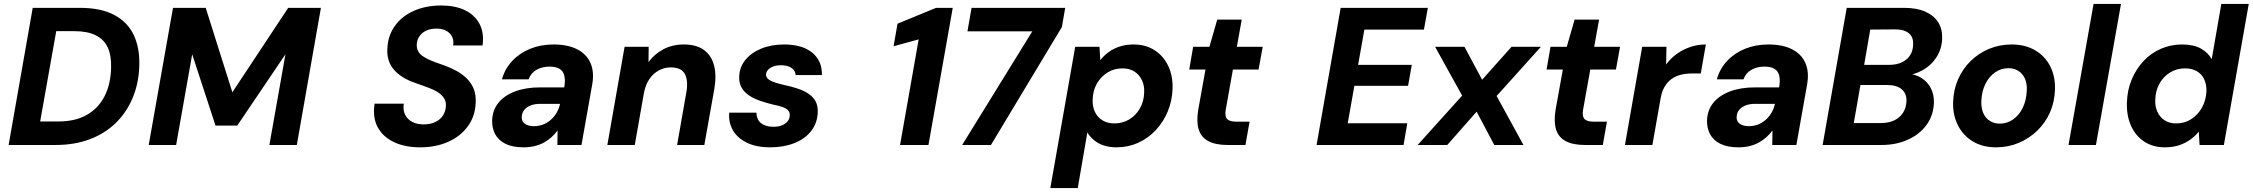

<svg xmlns="http://www.w3.org/2000/svg" viewBox="-20 -740 11498 980"><path d="M24 0 147 -700H387Q495 -700 563.5 -663.5Q632 -627 663 -560.5Q694 -494 691 -403Q688 -314 657 -240Q626 -166 570.5 -112Q515 -58 437.5 -29Q360 0 264 0ZM185 -120H278Q364 -120 423 -153.5Q482 -187 513.5 -248.5Q545 -310 547 -393Q549 -456 530 -497.5Q511 -539 468.5 -560Q426 -581 359 -581H267Z M739 0 863 -700H1030L1166 -269L1451 -700H1618L1495 0H1355L1437 -463L1191 -99H1080L961 -463L879 0Z M2124 12Q2048 12 1992 -14Q1936 -40 1908.5 -89.5Q1881 -139 1892 -211H2041Q2036 -179 2047.5 -155Q2059 -131 2084 -118Q2109 -105 2142 -105Q2176 -105 2201.5 -117Q2227 -129 2241 -150.5Q2255 -172 2256 -200Q2257 -220 2248.5 -235Q2240 -250 2225 -262Q2210 -274 2189.5 -283Q2169 -292 2145 -300.5Q2121 -309 2096 -318Q2027 -342 1990.5 -384.5Q1954 -427 1957 -489Q1959 -556 1994.5 -606.5Q2030 -657 2092 -684.5Q2154 -712 2232 -712Q2302 -712 2352 -688.5Q2402 -665 2427 -619Q2452 -573 2443 -508H2293Q2297 -534 2287 -553.5Q2277 -573 2256.5 -583.5Q2236 -594 2208 -594Q2178 -594 2156 -584Q2134 -574 2121 -555Q2108 -536 2107 -512Q2107 -494 2113.5 -480.5Q2120 -467 2133 -457Q2146 -447 2163.5 -438.5Q2181 -430 2202.5 -422Q2224 -414 2248 -406Q2281 -394 2311 -377.5Q2341 -361 2363.5 -338.5Q2386 -316 2398 -286Q2410 -256 2408 -217Q2406 -149 2369.5 -97.5Q2333 -46 2269.5 -17Q2206 12 2124 12Z M2653 12Q2596 12 2560 -6Q2524 -24 2507.5 -55Q2491 -86 2492 -124Q2493 -176 2523 -214Q2553 -252 2608 -273Q2663 -294 2737 -294H2860Q2866 -330 2860.5 -353.5Q2855 -377 2836.5 -388.5Q2818 -400 2785 -400Q2748 -400 2719 -384Q2690 -368 2678 -335H2542Q2557 -389 2594.5 -429Q2632 -469 2686 -491Q2740 -513 2805 -513Q2877 -513 2925 -489Q2973 -465 2993.5 -419.5Q3014 -374 3003 -310L2948 0H2825L2826 -74Q2812 -55 2794 -39Q2776 -23 2754.5 -11.5Q2733 0 2707.5 6Q2682 12 2653 12ZM2705 -96Q2730 -96 2752 -104.5Q2774 -113 2791.5 -128.5Q2809 -144 2821 -164.5Q2833 -185 2838 -208L2839 -210H2738Q2709 -210 2688 -201.5Q2667 -193 2655.5 -178.5Q2644 -164 2643 -143Q2642 -120 2659.5 -108Q2677 -96 2705 -96Z M3080 0 3168 -501H3291L3290 -423Q3320 -464 3366 -488.5Q3412 -513 3470 -513Q3535 -513 3573 -485Q3611 -457 3624.5 -406.5Q3638 -356 3626 -286L3575 0H3436L3484 -273Q3493 -331 3475 -363.5Q3457 -396 3403 -396Q3371 -396 3342.5 -380.5Q3314 -365 3294.5 -336.5Q3275 -308 3267 -267L3220 0Z M3911 12Q3841 12 3792.5 -11.5Q3744 -35 3721 -75Q3698 -115 3702 -165H3841Q3841 -144 3850.5 -127.5Q3860 -111 3880 -102Q3900 -93 3928 -93Q3955 -93 3973 -101Q3991 -109 4001 -122Q4011 -135 4011 -151Q4012 -168 4001.5 -178Q3991 -188 3972 -194.5Q3953 -201 3927 -206Q3893 -214 3861 -225Q3829 -236 3804.5 -252Q3780 -268 3766 -291.5Q3752 -315 3753 -347Q3754 -396 3783.5 -433Q3813 -470 3864.5 -491.5Q3916 -513 3982 -513Q4075 -513 4126 -471Q4177 -429 4175 -357H4041Q4040 -380 4019.5 -393.5Q3999 -407 3966 -407Q3933 -407 3912 -393.5Q3891 -380 3890 -360Q3890 -346 3901 -336.5Q3912 -327 3933 -320Q3954 -313 3983 -306Q4022 -298 4054 -287Q4086 -276 4109 -260Q4132 -244 4143.5 -221.5Q4155 -199 4154 -167Q4152 -112 4120.5 -71.5Q4089 -31 4034.5 -9.5Q3980 12 3911 12Z M4574 0 4669 -539 4541 -504 4561 -619 4758 -700H4843L4719 0Z M4891 0 5249 -580H4918L4939 -700H5417L5400 -602L5038 0Z M5341 220 5468 -501H5592L5596 -433Q5615 -457 5640 -475Q5665 -493 5696.5 -503Q5728 -513 5766 -513Q5828 -513 5873.5 -483.5Q5919 -454 5943 -403Q5967 -352 5965 -288Q5963 -226 5940.5 -171.5Q5918 -117 5879 -75.5Q5840 -34 5789 -11Q5738 12 5679 12Q5643 12 5614 2.5Q5585 -7 5564 -24.5Q5543 -42 5530 -64L5481 220ZM5668 -110Q5710 -110 5744 -130.5Q5778 -151 5798.5 -187Q5819 -223 5820 -268Q5822 -303 5808.5 -331Q5795 -359 5770 -375Q5745 -391 5710 -391Q5667 -391 5633 -370Q5599 -349 5578.5 -313Q5558 -277 5557 -230Q5556 -195 5569 -168Q5582 -141 5607.5 -125.5Q5633 -110 5668 -110Z M6246 0Q6185 0 6148 -19.5Q6111 -39 6098.5 -79Q6086 -119 6096 -180L6133 -385H6050L6070 -501H6153L6193 -640H6318L6293 -501H6425L6404 -385H6273L6236 -178Q6231 -144 6244.5 -131.5Q6258 -119 6289 -119H6358L6337 0Z M6700 0 6823 -700H7268L7248 -589H6944L6912 -409H7186L7167 -302H6893L6859 -111H7163L7144 0Z M7216 0 7443 -252 7305 -501H7455L7545 -333L7695 -501H7845L7619 -250L7756 0H7607L7517 -170L7367 0Z M8070 0Q8009 0 7972 -19.5Q7935 -39 7922.5 -79Q7910 -119 7920 -180L7957 -385H7874L7894 -501H7977L8017 -640H8142L8117 -501H8249L8228 -385H8097L8060 -178Q8055 -144 8068.5 -131.5Q8082 -119 8113 -119H8182L8161 0Z M8274 0 8362 -501H8486L8484 -411Q8508 -443 8539.5 -465.5Q8571 -488 8608.5 -500.5Q8646 -513 8687 -513L8661 -365H8617Q8586 -365 8559.5 -358.5Q8533 -352 8512 -337Q8491 -322 8476 -296.5Q8461 -271 8455 -232L8414 0Z M8854 12Q8797 12 8761 -6Q8725 -24 8708.5 -55Q8692 -86 8693 -124Q8694 -176 8724 -214Q8754 -252 8809 -273Q8864 -294 8938 -294H9061Q9067 -330 9061.5 -353.5Q9056 -377 9037.5 -388.5Q9019 -400 8986 -400Q8949 -400 8920 -384Q8891 -368 8879 -335H8743Q8758 -389 8795.5 -429Q8833 -469 8887 -491Q8941 -513 9006 -513Q9078 -513 9126 -489Q9174 -465 9194.5 -419.5Q9215 -374 9204 -310L9149 0H9026L9027 -74Q9013 -55 8995 -39Q8977 -23 8955.5 -11.5Q8934 0 8908.5 6Q8883 12 8854 12ZM8906 -96Q8931 -96 8953 -104.5Q8975 -113 8992.5 -128.5Q9010 -144 9022 -164.5Q9034 -185 9039 -208L9040 -210H8939Q8910 -210 8889 -201.5Q8868 -193 8856.5 -178.5Q8845 -164 8844 -143Q8843 -120 8860.5 -108Q8878 -96 8906 -96Z M9283 0 9406 -700H9698Q9763 -700 9807 -680.5Q9851 -661 9873 -626Q9895 -591 9893 -542Q9891 -490 9864.5 -448.5Q9838 -407 9794 -382Q9750 -357 9695 -353L9713 -364Q9756 -362 9787.5 -342Q9819 -322 9835.5 -289.5Q9852 -257 9851 -217Q9849 -151 9813.5 -102.5Q9778 -54 9718 -27Q9658 0 9584 0ZM9442 -112H9581Q9621 -112 9649.5 -126Q9678 -140 9694 -165.5Q9710 -191 9711 -225Q9712 -263 9686.5 -284.5Q9661 -306 9613 -306H9476ZM9495 -409H9622Q9678 -409 9711 -437Q9744 -465 9745 -514Q9746 -539 9736 -555.5Q9726 -572 9705.5 -581Q9685 -590 9653 -590L9526 -589Z M10168 12Q10100 12 10050 -18Q10000 -48 9973.5 -100.5Q9947 -153 9949 -219Q9951 -282 9974.5 -335.5Q9998 -389 10039 -429Q10080 -469 10133.5 -491Q10187 -513 10248 -513Q10316 -513 10366.5 -484Q10417 -455 10444 -403Q10471 -351 10469 -283Q10467 -220 10443.5 -166.5Q10420 -113 10378.5 -73Q10337 -33 10283.5 -10.5Q10230 12 10168 12ZM10186 -109Q10225 -109 10255.5 -130.5Q10286 -152 10304.5 -190Q10323 -228 10325 -278Q10327 -315 10315 -340Q10303 -365 10281.5 -378.5Q10260 -392 10232 -392Q10194 -392 10163 -370.5Q10132 -349 10113.5 -311Q10095 -273 10093 -224Q10092 -187 10103.5 -161.5Q10115 -136 10137 -122.5Q10159 -109 10186 -109Z M10538 0 10666 -720H10806L10678 0Z M11030 12Q10968 12 10923.5 -18Q10879 -48 10856.5 -99.5Q10834 -151 10836 -216Q10838 -280 10860.5 -334Q10883 -388 10921 -428.5Q10959 -469 11009.5 -491Q11060 -513 11117 -513Q11177 -513 11214 -492Q11251 -471 11269 -438L11318 -720H11458L11331 0H11207L11203 -68Q11185 -46 11160.5 -28Q11136 -10 11103.5 1Q11071 12 11030 12ZM11088 -110Q11130 -110 11164.5 -132Q11199 -154 11219.5 -191.5Q11240 -229 11242 -274Q11243 -309 11230.5 -335.5Q11218 -362 11193 -376.5Q11168 -391 11133 -391Q11091 -391 11057 -370.5Q11023 -350 11002.5 -313.5Q10982 -277 10981 -232Q10979 -197 10991.5 -169.5Q11004 -142 11028.5 -126Q11053 -110 11088 -110Z"/></svg>

Font: DM Sans 17pt ExtraBold
Style: Italic
Weight: 800
Italic angle: -10°
Version: Version 4.004;gftools[0.9.30]